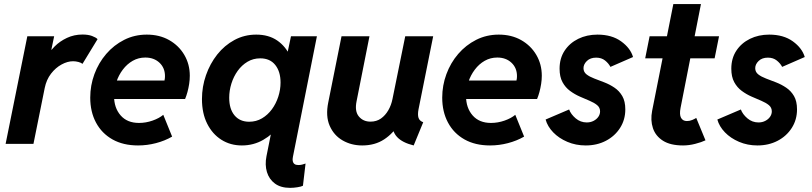

<svg xmlns="http://www.w3.org/2000/svg" viewBox="-20 -699 3944 933"><path d="M7.3 0 112.8 -522.9H243.2L229.5 -457.5H241.7L210.4 -422.4Q220.7 -448.2 245.6 -473.4Q270.5 -498.5 305.4 -514.9Q340.3 -531.2 380.9 -531.2Q408.2 -531.2 427.2 -524.2Q446.3 -517.1 454.1 -508.8L380.9 -388.7Q374 -394.5 361.1 -397.9Q348.1 -401.4 335 -401.4Q308.1 -401.4 279.3 -385.7Q250.5 -370.1 228 -341.1Q205.6 -312 197.3 -271.5L142.6 0Z M650.9 7.8Q578.6 7.8 526.6 -21.5Q474.6 -50.8 446.5 -103.3Q418.5 -155.8 418.5 -224.6Q418.5 -283.7 438.7 -338.6Q459 -393.6 496.1 -436.8Q533.2 -480 583.5 -505.4Q633.8 -530.8 693.4 -530.8Q754.9 -530.8 802 -504.2Q849.1 -477.5 875.7 -432.1Q902.3 -386.7 902.3 -331.1Q902.3 -311.5 899.2 -291Q896 -270.5 890.9 -251.7Q885.7 -232.9 879.4 -217.8H513.2L530.3 -307.6H779.3Q780.8 -313.5 781.2 -319.1Q781.7 -324.7 781.7 -329.1Q781.7 -369.1 754.9 -394.3Q728 -419.4 686 -419.4Q652.8 -419.4 625 -403.6Q597.2 -387.7 576.9 -360.8Q556.6 -334 545.4 -300.5Q534.2 -267.1 534.2 -232.4Q534.2 -174.8 566.2 -138.2Q598.1 -101.6 655.3 -101.6Q689 -101.6 721.4 -113Q753.9 -124.5 773.4 -141.1L816.4 -35.2Q780.8 -14.6 737.8 -3.4Q694.8 7.8 650.9 7.8Z M1389.6 213.9Q1344.2 213.9 1315.9 192.9Q1287.6 171.9 1277.1 137Q1266.6 102.1 1274.9 60.1L1295.9 -44.9H1267.1L1312.5 -85.4L1376 -403.8L1360.4 -448.7H1378.4L1394 -522.9H1520L1403.3 63.5Q1400.9 75.2 1402.6 84Q1404.3 92.8 1410.9 97.9Q1417.5 103 1430.2 103Q1439 103 1448.2 100.8Q1457.5 98.6 1464.8 95.7L1452.1 203.6Q1443.8 208 1425.3 210.9Q1406.7 213.9 1389.6 213.9ZM1155.3 7.8Q1099.6 7.8 1055.9 -19.8Q1012.2 -47.4 986.8 -97.9Q961.4 -148.4 961.4 -217.8Q961.4 -277.8 981 -333.7Q1000.5 -389.6 1035.6 -434.1Q1070.8 -478.5 1119.1 -504.6Q1167.5 -530.8 1225.1 -530.8Q1285.6 -530.8 1327.4 -502Q1369.1 -473.1 1391.1 -423.6Q1413.1 -374 1413.1 -310.5Q1413.1 -251.5 1394.3 -194.6Q1375.5 -137.7 1340.8 -92Q1306.2 -46.4 1259 -19.3Q1211.9 7.8 1155.3 7.8ZM1190.9 -107.4Q1225.1 -107.4 1253.2 -124Q1281.2 -140.6 1301.3 -168Q1321.3 -195.3 1332.3 -229.2Q1343.3 -263.2 1343.3 -297.9Q1343.3 -351.1 1317.6 -383.3Q1292 -415.5 1244.6 -415.5Q1210.4 -415.5 1182.6 -398.9Q1154.8 -382.3 1135 -354.7Q1115.2 -327.1 1104.5 -293Q1093.8 -258.8 1093.8 -224.1Q1093.8 -169.4 1119.6 -138.4Q1145.5 -107.4 1190.9 -107.4Z M1740.2 7.8Q1687.5 7.8 1645 -16.6Q1602.5 -41 1582 -87.9Q1561.5 -134.8 1575.2 -201.7L1639.6 -522.9H1775.4L1712.9 -208Q1702.6 -158.7 1723.6 -133.3Q1744.6 -107.9 1780.3 -107.9Q1809.6 -107.9 1831.1 -123Q1852.5 -138.2 1866.9 -163.1Q1881.3 -188 1887.2 -217.8L1949.2 -522.9H2085L2013.7 -167.5Q2008.8 -141.6 2013.7 -126.5Q2018.6 -111.3 2036.6 -105L1990.2 7.8Q1934.6 -5.9 1909.2 -33.7Q1883.8 -61.5 1890.6 -98.6L1926.3 -60.1H1856.9L1919.4 -99.1Q1891.6 -51.3 1846.7 -21.7Q1801.8 7.8 1740.2 7.8Z M2361.3 7.8Q2289.1 7.8 2237.1 -21.5Q2185.1 -50.8 2157 -103.3Q2128.9 -155.8 2128.9 -224.6Q2128.9 -283.7 2149.2 -338.6Q2169.4 -393.6 2206.5 -436.8Q2243.7 -480 2293.9 -505.4Q2344.2 -530.8 2403.8 -530.8Q2465.3 -530.8 2512.5 -504.2Q2559.6 -477.5 2586.2 -432.1Q2612.8 -386.7 2612.8 -331.1Q2612.8 -311.5 2609.6 -291Q2606.4 -270.5 2601.3 -251.7Q2596.2 -232.9 2589.8 -217.8H2223.6L2240.7 -307.6H2489.7Q2491.2 -313.5 2491.7 -319.1Q2492.2 -324.7 2492.2 -329.1Q2492.2 -369.1 2465.3 -394.3Q2438.5 -419.4 2396.5 -419.4Q2363.3 -419.4 2335.4 -403.6Q2307.6 -387.7 2287.4 -360.8Q2267.1 -334 2255.9 -300.5Q2244.6 -267.1 2244.6 -232.4Q2244.6 -174.8 2276.6 -138.2Q2308.6 -101.6 2365.7 -101.6Q2399.4 -101.6 2431.9 -113Q2464.4 -124.5 2483.9 -141.1L2526.9 -35.2Q2491.2 -14.6 2448.2 -3.4Q2405.3 7.8 2361.3 7.8Z M2826.2 7.8Q2777.8 7.8 2736.8 -9.8Q2695.8 -27.3 2668.2 -55.9Q2640.6 -84.5 2631.3 -118.2L2745.6 -167Q2753.9 -144 2777.3 -124Q2800.8 -104 2831.5 -104Q2849.6 -104 2864.3 -111.6Q2878.9 -119.1 2887.5 -131.3Q2896 -143.6 2896 -157.7Q2896 -176.3 2881.8 -188Q2867.7 -199.7 2845.2 -209.2Q2822.8 -218.8 2797.6 -229.7Q2772.5 -240.7 2750 -257.3Q2727.5 -273.9 2713.4 -299.8Q2699.2 -325.7 2699.2 -365.2Q2699.2 -415.5 2723.6 -452.6Q2748 -489.7 2789.8 -510.3Q2831.5 -530.8 2883.3 -530.8Q2953.1 -530.8 2998.3 -498Q3043.5 -465.3 3056.2 -421.9L2946.3 -374Q2937.5 -391.1 2920.2 -405Q2902.8 -418.9 2877 -418.9Q2848.6 -418.9 2832 -402.8Q2815.4 -386.7 2815.4 -367.7Q2815.4 -349.1 2830.1 -337.6Q2844.7 -326.2 2867.9 -317.4Q2891.1 -308.6 2917 -298.6Q2942.9 -288.6 2966.1 -272.9Q2989.3 -257.3 3003.9 -232.2Q3018.6 -207 3018.6 -167.5Q3018.6 -117.2 2993.2 -77.4Q2967.8 -37.6 2924.3 -14.9Q2880.9 7.8 2826.2 7.8Z M3299.3 7.8Q3237.8 7.8 3201.7 -15.1Q3165.5 -38.1 3152.8 -76.4Q3140.1 -114.7 3148.9 -160.2L3252 -679.2H3386.2L3287.1 -174.8Q3280.8 -142.6 3289.3 -126.7Q3297.9 -110.8 3317.9 -110.8Q3331.5 -110.8 3344.2 -116.2Q3356.9 -121.6 3363.3 -126L3408.2 -17.1Q3388.7 -7.8 3358.4 0Q3328.1 7.8 3299.3 7.8ZM3115.2 -415.5 3136.7 -522.9H3474.1L3452.6 -415.5Z M3660.6 7.8Q3612.3 7.8 3571.3 -9.8Q3530.3 -27.3 3502.7 -55.9Q3475.1 -84.5 3465.8 -118.2L3580.1 -167Q3588.4 -144 3611.8 -124Q3635.3 -104 3666 -104Q3684.1 -104 3698.7 -111.6Q3713.4 -119.1 3721.9 -131.3Q3730.5 -143.6 3730.5 -157.7Q3730.5 -176.3 3716.3 -188Q3702.1 -199.7 3679.7 -209.2Q3657.2 -218.8 3632.1 -229.7Q3606.9 -240.7 3584.5 -257.3Q3562 -273.9 3547.9 -299.8Q3533.7 -325.7 3533.7 -365.2Q3533.7 -415.5 3558.1 -452.6Q3582.5 -489.7 3624.3 -510.3Q3666 -530.8 3717.8 -530.8Q3787.6 -530.8 3832.8 -498Q3877.9 -465.3 3890.6 -421.9L3780.8 -374Q3772 -391.1 3754.6 -405Q3737.3 -418.9 3711.4 -418.9Q3683.1 -418.9 3666.5 -402.8Q3649.9 -386.7 3649.9 -367.7Q3649.9 -349.1 3664.6 -337.6Q3679.2 -326.2 3702.4 -317.4Q3725.6 -308.6 3751.5 -298.6Q3777.3 -288.6 3800.5 -272.9Q3823.7 -257.3 3838.4 -232.2Q3853 -207 3853 -167.5Q3853 -117.2 3827.6 -77.4Q3802.2 -37.6 3758.8 -14.9Q3715.3 7.8 3660.6 7.8Z"/></svg>

Font: Reddit Sans
Style: Bold Italic
Weight: 700
Italic angle: -11.25°
Designer: Stephen Hutchings
Version: Version 1.013